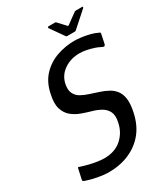

<svg xmlns="http://www.w3.org/2000/svg" viewBox="-200 -903 881 1004"><g transform="rotate(-30 240.5 -400.5)"><path d="M11 -30 24 -89Q25 -95 28.5 -94.5Q32 -94 39 -91Q57 -85 81 -79Q105 -73 128.5 -69.5Q152 -66 169 -66Q234 -66 274 -101.5Q314 -137 325 -191Q334 -231 322.5 -254.5Q311 -278 287 -291.5Q263 -305 233 -313Q208 -320 179 -330.5Q150 -341 126.5 -360Q103 -379 92.5 -412Q82 -445 94 -498Q107 -562 144.5 -601.5Q182 -641 233.5 -659Q285 -677 340 -677Q356 -677 380.5 -674Q405 -671 430.5 -664.5Q456 -658 473 -649Q478 -648 480 -645Q482 -642 480 -637L469 -584Q465 -566 446 -578Q431 -586 411 -592.5Q391 -599 369.5 -603Q348 -607 331 -607Q277 -607 237 -579.5Q197 -552 187 -505Q180 -471 190.5 -449.5Q201 -428 222.5 -416Q244 -404 270 -396Q296 -388 319 -380Q347 -371 370 -358.5Q393 -346 408 -326Q423 -306 427 -275Q431 -244 421 -198Q407 -130 370 -84.5Q333 -39 277.5 -15Q222 9 154 9Q125 9 88 2Q51 -5 22 -15Q15 -17 12 -20.5Q9 -24 11 -30ZM319 -717Q315 -717 313 -721L256 -802Q255 -805 256.5 -807.5Q258 -810 262 -810H301Q306 -810 308 -806L348 -763Q351 -758 357 -763L416 -806Q420 -810 425 -810H464Q468 -810 468 -807.5Q468 -805 466 -802L375 -721Q372 -717 367 -717Z"/></g></svg>

Font: Glory Medium
Style: Italic
Weight: 500
Italic angle: -12°
Version: Version 1.011